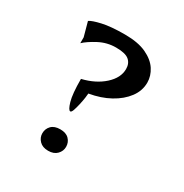

<svg xmlns="http://www.w3.org/2000/svg" viewBox="-147 -726 820 854"><g transform="rotate(30 263.0 -299.5)"><path d="M213 -191Q203 -191 192.5 -227Q182 -263 182 -340Q249 -356 291.5 -394.5Q334 -433 334 -478Q334 -507 315 -523Q296 -539 248 -539Q202 -539 161.5 -517.5Q121 -496 100 -476V-506L80 -579Q94 -589 137.5 -599Q181 -609 253 -609Q321 -609 363.5 -589Q406 -569 426 -538Q446 -507 446 -473Q446 -431 419.5 -395.5Q393 -360 347.5 -335Q302 -310 243 -300Q243 -294 240.5 -277Q238 -260 233.5 -240Q229 -220 224 -205.5Q219 -191 213 -191ZM215 10Q186 10 170 -6.5Q154 -23 154 -45Q154 -68 169.5 -84Q185 -100 215 -100Q245 -100 260.5 -84Q276 -68 276 -45Q276 -23 260 -6.5Q244 10 215 10Z"/></g></svg>

Font: Red Rose
Style: Regular
Weight: 400
Designer: Jaikishan Patel
Version: Version 2.000; ttfautohint (v1.8.3)